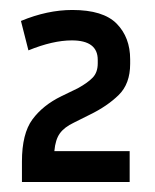

<svg xmlns="http://www.w3.org/2000/svg" viewBox="-20 -810 310 385"><path d="M240 -445H24V-486Q24 -542 45 -570.5Q66 -599 103 -617L136 -633Q156 -644 166 -654.5Q176 -665 176 -683V-690Q176 -729 124 -729Q86 -729 37 -709L22 -768Q75 -790 125 -790Q187 -790 214 -762.5Q241 -735 241 -691V-682Q241 -642 218 -619.5Q195 -597 160 -580L128 -564Q109 -555 100 -542.5Q91 -530 89 -507H240Z"/></svg>

Font: Inria Sans
Style: Regular
Weight: 400
Designer: Black Foundry Team
Foundry: Black Foundry
Version: Version 1.2; ttfautohint (v1.8.3)